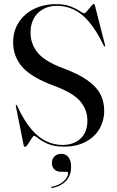

<svg xmlns="http://www.w3.org/2000/svg" viewBox="-20 -731 593 971"><path d="M303 10.5Q254.5 10.5 223.2 -3Q192 -16.5 175.2 -30.2Q158.5 -44 152 -44Q148 -44 139.2 -30Q130.5 -16 121.5 -2.2Q112.5 11.5 108 11.5Q102 11.5 100 5L60 -194.5Q59.5 -199.5 61 -200.5Q63.5 -202 66 -197.5Q101 -121 138.5 -77.5Q176 -34 215.5 -16Q255 2 296 2Q353 2 387.5 -30.2Q422 -62.5 422 -122Q422 -175.5 386 -218.5Q350 -261.5 253.5 -297Q139 -339.5 92.8 -392.2Q46.5 -445 46.5 -517Q46.5 -574.5 74.8 -618Q103 -661.5 152 -685.8Q201 -710 262.5 -710Q308 -710 337 -698.5Q366 -687 382.5 -675.5Q399 -664 406 -664Q411 -664 421 -675.8Q431 -687.5 440.5 -699.2Q450 -711 454 -711Q458 -711 459.5 -705.5L511.5 -502Q512.5 -497.5 510.5 -496Q508 -494.5 505.5 -499Q468 -576.5 430 -620.8Q392 -665 352 -683.2Q312 -701.5 268 -701.5Q210 -701.5 172.2 -665.5Q134.5 -629.5 134.5 -565Q134.5 -510 169.5 -465.8Q204.5 -421.5 298 -386.5Q377.5 -357 423.2 -324.2Q469 -291.5 488 -254Q507 -216.5 507 -172Q507 -121 483 -79.5Q459 -38 413.2 -13.8Q367.5 10.5 303 10.5ZM292.5 138Q266 138 254.2 125Q242.5 112 242.5 94Q242.5 73 255.5 60Q268.5 47 289.5 47Q313 47 326.2 63.8Q339.5 80.5 339.5 112.5Q339.5 157 313.5 184.2Q287.5 211.5 244.5 219.5Q239.5 220.5 239 217.5Q238 214 241.5 213.5Q280 206.5 302.2 185.2Q324.5 164 324.5 146Q324.5 138 317 138Z"/></svg>

Font: Fraunces 144pt S000
Style: Regular
Weight: 400
Version: Version 1.000; ttfautohint (v1.8.3)